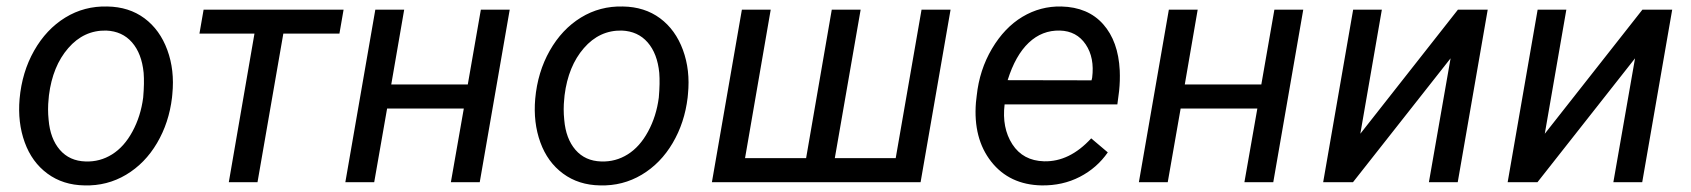

<svg xmlns="http://www.w3.org/2000/svg" viewBox="-20 -558 5179 588"><path d="M33.7 0ZM308.6 -538.1Q375 -537.1 422.4 -502Q469.7 -466.8 492.4 -405Q515.1 -343.3 507.8 -270L506.8 -259.3Q497.6 -182.1 460.9 -119.9Q424.3 -57.6 366.2 -22.9Q308.1 11.7 238.8 9.8Q172.9 8.8 125.2 -26.4Q77.6 -61.5 55.7 -122.1Q33.7 -182.6 40 -255.4Q47.4 -337.4 84.5 -402.8Q121.6 -468.3 179.9 -504.2Q238.3 -540 308.6 -538.1ZM128.9 -254.9Q125.5 -224.1 128.9 -190.9Q133.8 -133.3 163.3 -99.1Q192.9 -64.9 242.2 -63.5Q286.1 -62 323.2 -85.2Q360.4 -108.4 385.7 -155.3Q411.1 -202.1 418.5 -259.3Q422.4 -304.2 419.9 -335Q414.1 -394 384.3 -428.2Q354.5 -462.4 305.2 -464.4Q236.8 -465.8 189 -410.6Q141.1 -355.5 129.9 -266.1Z M1019.5 -455.1H847.7L768.6 0H680.7L759.3 -455.1H590.8L603.5 -528.3H1032.2Z M1449.2 0H1360.8L1400.4 -225.6H1165.5L1126 0H1037.6L1129.4 -528.3H1217.8L1178.2 -299.3H1412.6L1452.6 -528.3H1541Z M1612.8 0ZM1887.7 -538.1Q1954.1 -537.1 2001.5 -502Q2048.8 -466.8 2071.5 -405Q2094.2 -343.3 2086.9 -270L2085.9 -259.3Q2076.7 -182.1 2040 -119.9Q2003.4 -57.6 1945.3 -22.9Q1887.2 11.7 1817.9 9.8Q1752 8.8 1704.3 -26.4Q1656.7 -61.5 1634.8 -122.1Q1612.8 -182.6 1619.1 -255.4Q1626.5 -337.4 1663.6 -402.8Q1700.7 -468.3 1759 -504.2Q1817.4 -540 1887.7 -538.1ZM1708 -254.9Q1704.6 -224.1 1708 -190.9Q1712.9 -133.3 1742.4 -99.1Q1772 -64.9 1821.3 -63.5Q1865.2 -62 1902.3 -85.2Q1939.5 -108.4 1964.8 -155.3Q1990.2 -202.1 1997.6 -259.3Q2001.5 -304.2 1999 -335Q1993.2 -394 1963.4 -428.2Q1933.6 -462.4 1884.3 -464.4Q1815.9 -465.8 1768.1 -410.6Q1720.2 -355.5 1709 -266.1Z M2340.3 -528.3 2261.7 -73.7H2448.7L2527.3 -528.3H2615.7L2536.6 -73.7H2723.1L2802.2 -528.3H2891.1L2799.3 0H2160.2L2252 -528.3Z M2960 0ZM3169.9 9.8Q3071.3 7.8 3015.6 -63Q2960 -133.8 2968.8 -244.1L2971.2 -265.1Q2979.5 -343.8 3017.8 -408.7Q3056.2 -473.6 3111.3 -506.6Q3166.5 -539.6 3230.5 -538.1Q3312 -536.1 3358.4 -483.9Q3404.8 -431.6 3409.2 -342.3Q3410.6 -310.5 3407.2 -278.8L3401.9 -238.3H3056.6Q3047.9 -166.5 3080.3 -116.2Q3112.8 -65.9 3177.2 -64Q3255.4 -62 3321.8 -134.3L3372.6 -91.3Q3339.4 -43.5 3286.9 -16.4Q3234.4 10.7 3169.9 9.8ZM3226.1 -464.4Q3171.4 -465.8 3130.6 -427.2Q3089.8 -388.7 3065.9 -312.5L3322.8 -312L3324.7 -319.8Q3332.5 -381.3 3304.9 -422.1Q3277.3 -462.9 3226.1 -464.4Z M3879.4 0H3791L3830.6 -225.6H3595.7L3556.2 0H3467.8L3559.6 -528.3H3647.9L3608.4 -299.3H3842.8L3882.8 -528.3H3971.2Z M4444.8 -528.3H4536.1L4444.3 0H4356L4422.4 -379.4L4123.5 0H4032.2L4124 -528.3H4211.9L4146 -148.4Z M5009.8 -528.3H5101.1L5009.3 0H4920.9L4987.3 -379.4L4688.5 0H4597.2L4689 -528.3H4776.9L4710.9 -148.4Z"/></svg>

Font: Roboto
Style: Italic
Weight: 400
Italic angle: -12°
Designer: Google
Version: Version 2.134; 2016; ttfautohint (v1.6)